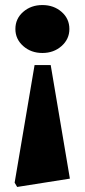

<svg xmlns="http://www.w3.org/2000/svg" viewBox="-20 -531 335 761"><path d="M181 -273 257 177 48 210 38 193 117 -273ZM148 -511Q193 -511 224 -484Q255 -457 255 -416Q255 -376 224 -348.5Q193 -321 148 -321Q103 -321 72 -348.5Q41 -376 41 -416Q41 -457 72 -484Q103 -511 148 -511Z"/></svg>

Font: Platypi
Style: Bold
Weight: 700
Designer: David Sargent
Foundry: Bolt Cutter Type
Version: Version 1.200; ttfautohint (v1.8.4.7-5d5b)